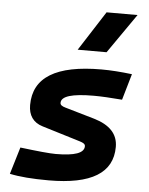

<svg xmlns="http://www.w3.org/2000/svg" viewBox="-56 -841 697 896"><g transform="rotate(5 293.0 -392.5)"><path d="M205.6 9.8C405.3 9.8 504.4 -50.8 504.4 -172.9C504.4 -233.4 466.3 -273.4 391.6 -295.4L253.9 -335.4C238.3 -339.8 229.5 -345.7 229.5 -355.5C229.5 -386.7 279.8 -401.9 381.8 -401.9C416 -401.9 460 -399.4 514.2 -395L549.8 -517.6C497.6 -523.9 450.2 -527.3 406.7 -527.3C194.3 -527.3 88.9 -462.9 88.9 -333C88.9 -285.6 110.4 -252.4 155.8 -238.8L335 -184.1C351.1 -179.2 360.4 -173.8 360.4 -163.6C360.4 -131.3 316.4 -115.7 227.5 -115.7C199.2 -115.7 144 -121.1 61 -131.3L22.9 -4.9C67.9 4.9 128.4 9.8 205.6 9.8ZM287.6 -609.4H422.9L551.8 -794.9H406.7Z"/></g></svg>

Font: Cascadia Mono NF
Style: Bold Italic
Weight: 700
Italic angle: -10°
Monospace: yes
Designer: Aaron Bell
Foundry: Saja Typeworks
Version: Version 2404.023